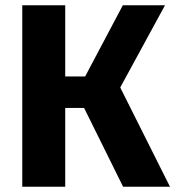

<svg xmlns="http://www.w3.org/2000/svg" viewBox="-20 -713 669 733"><path d="M439 -379 629 0H450L301 -301H229V0H65V-693H229V-421H305L449 -693H610Z"/></svg>

Font: FiraGOUPP
Style: Bold
Weight: 700
Designer: bBox Type
Foundry: bBox Type GmbH
Version: Version 1.001